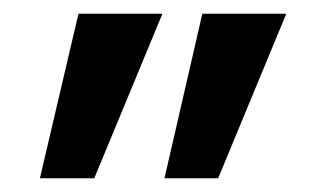

<svg xmlns="http://www.w3.org/2000/svg" viewBox="-20 -721 467 279"><path d="M219 -462 274 -701H396L297 -462ZM38 -462 94 -701H216L117 -462Z"/></svg>

Font: Rethink Sans SemiBold
Style: Regular
Weight: 600
Designer: The Rethink Sans project authors (Hans Thiessen). DM Sans designed by Colophon Foundry.
Foundry: Rethink Communications LLC
Version: Version 1.001